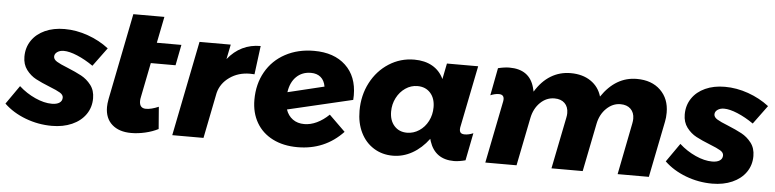

<svg xmlns="http://www.w3.org/2000/svg" viewBox="-62 -873 4400 1090"><g transform="rotate(5 2138.0 -328.5)"><path d="M-19 -96 55 -202Q97 -164 148 -141Q199 -118 243 -118Q271 -118 286.5 -128.5Q302 -139 302 -158Q302 -174 283 -185.5Q264 -197 223 -213Q175 -232 143 -249Q111 -266 88 -296.5Q65 -327 65 -371Q65 -423 92 -463Q119 -503 167.5 -525Q216 -547 279 -547Q346 -547 412.5 -523.5Q479 -500 532 -459L454 -353Q408 -385 362.5 -404Q317 -423 285 -423Q263 -423 248 -412.5Q233 -402 233 -386Q233 -370 252.5 -358Q272 -346 313 -330Q362 -310 394.5 -292.5Q427 -275 450.5 -244.5Q474 -214 474 -169Q474 -117 446 -77Q418 -37 368 -15Q318 7 254 7Q176 7 103.5 -20.5Q31 -48 -19 -96Z M744 -201Q741 -188 741 -177Q741 -136 778 -136Q808 -136 850 -154L860 -28Q827 -11 786 -1.5Q745 8 706 8Q637 8 597 -27.5Q557 -63 557 -127Q557 -146 562 -173L660 -665H837L807 -515H947L924 -397H783Z M1396 -548 1375 -385Q1366 -386 1349 -386Q1283 -386 1233.5 -351Q1184 -316 1170 -261L1118 0H940L1048 -541H1226L1209 -457Q1282 -548 1396 -548Z M1947 -315Q1947 -298 1946 -289L1576 -202Q1588 -167 1615 -147.5Q1642 -128 1681 -128Q1716 -128 1752 -145Q1788 -162 1821 -194L1913 -104Q1809 6 1654 6Q1573 6 1512.5 -24.5Q1452 -55 1419.5 -111Q1387 -167 1387 -241Q1387 -331 1426.5 -400.5Q1466 -470 1537.5 -508.5Q1609 -547 1701 -547Q1815 -547 1881 -485Q1947 -423 1947 -315ZM1777 -350Q1771 -385 1749.5 -403Q1728 -421 1694 -421Q1644 -421 1611 -389Q1578 -357 1570 -300Z M1987 -231Q1987 -319 2024.5 -391Q2062 -463 2127.5 -505Q2193 -547 2272 -547Q2332 -547 2375 -522.5Q2418 -498 2440 -451L2458 -541H2636L2567 -197Q2564 -185 2564 -176Q2564 -162 2571 -155.5Q2578 -149 2594 -149Q2616 -149 2642 -160L2611 -3Q2573 7 2546 7Q2438 7 2405 -93L2401 -107Q2360 -52 2307.5 -22.5Q2255 7 2197 7Q2136 7 2088 -23Q2040 -53 2013.5 -107Q1987 -161 1987 -231ZM2404 -287Q2404 -338 2376.5 -368.5Q2349 -399 2303 -399Q2266 -399 2234.5 -377.5Q2203 -356 2184.5 -320Q2166 -284 2166 -242Q2166 -191 2193.5 -160.5Q2221 -130 2266 -130Q2303 -130 2335 -151Q2367 -172 2385.5 -208Q2404 -244 2404 -287Z M3725 -372Q3725 -343 3720 -320L3656 0H3478L3536 -294Q3539 -309 3539 -321Q3539 -356 3518 -376.5Q3497 -397 3460 -397Q3416 -397 3380.5 -363Q3345 -329 3334 -275L3279 0H3101L3160 -294Q3163 -308 3163 -320Q3163 -356 3142 -376.5Q3121 -397 3084 -397Q3038 -397 3003 -363Q2968 -329 2957 -275L2902 0H2724L2793 -346Q2796 -358 2796 -367Q2796 -394 2767 -394Q2745 -394 2719 -383L2749 -540Q2786 -549 2814 -549Q2928 -549 2956 -449L2962 -425Q2999 -486 3050 -517Q3101 -548 3163 -548Q3231 -548 3277.5 -516.5Q3324 -485 3340 -430Q3420 -548 3540 -548Q3625 -548 3675 -499.5Q3725 -451 3725 -372Z M3744 -96 3818 -202Q3860 -164 3911 -141Q3962 -118 4006 -118Q4034 -118 4049.5 -128.5Q4065 -139 4065 -158Q4065 -174 4046 -185.5Q4027 -197 3986 -213Q3938 -232 3906 -249Q3874 -266 3851 -296.5Q3828 -327 3828 -371Q3828 -423 3855 -463Q3882 -503 3930.5 -525Q3979 -547 4042 -547Q4109 -547 4175.5 -523.5Q4242 -500 4295 -459L4217 -353Q4171 -385 4125.5 -404Q4080 -423 4048 -423Q4026 -423 4011 -412.5Q3996 -402 3996 -386Q3996 -370 4015.5 -358Q4035 -346 4076 -330Q4125 -310 4157.5 -292.5Q4190 -275 4213.5 -244.5Q4237 -214 4237 -169Q4237 -117 4209 -77Q4181 -37 4131 -15Q4081 7 4017 7Q3939 7 3866.5 -20.5Q3794 -48 3744 -96Z"/></g></svg>

Font: TypoPRO Montserrat Alternates
Style: Bold Italic
Weight: 700
Italic angle: -11.3°
Designer: Julieta Ulanovsky
Foundry: Julieta Ulanovsky
Version: Version 6.001